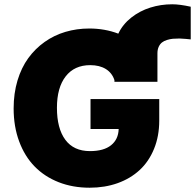

<svg xmlns="http://www.w3.org/2000/svg" viewBox="-20 -871 915 901"><path d="M718.8 -487.2H517V-495Q506 -528.8 476.6 -547.1Q447.1 -565.3 403.4 -565.3Q329.2 -565.3 288.2 -512.6Q247.2 -459.9 247.2 -365.1Q247.2 -268.1 286.6 -215Q326 -161.9 402 -161.9Q467 -161.9 501.2 -189.5Q535.5 -217 536.9 -265.6H404.8V-406.2H727.3V-305.4Q727.3 -232.2 702.9 -172.6Q678.6 -112.9 635.3 -73Q592 -33 532 -11.5Q471.9 9.9 400.6 9.9Q321.4 9.9 255.3 -16Q189.3 -41.9 142.6 -89.7Q95.9 -137.4 70 -207.2Q44 -277 44 -362.2Q44 -432.9 62.1 -493.3Q80.3 -553.6 112.7 -598.2Q145.2 -642.8 189.5 -674.2Q233.7 -705.6 286.9 -721.4Q340.2 -737.2 399.1 -737.2Q471.9 -737.2 535.2 -713.1Q555.8 -756.7 595.9 -788.4Q636 -820 685.4 -835.4Q734.7 -850.9 788.4 -850.9Q822.8 -850.9 875 -839.5V-686.1Q872.2 -686.4 852.3 -688.4Q832.4 -690.3 822.4 -690.3Q804.7 -690.3 791.2 -689.1Q777.7 -687.9 763.5 -683.4Q749.3 -679 740.1 -671.7Q730.8 -664.4 724.8 -651.5Q718.8 -638.5 718.8 -620.7Z"/></svg>

Font: Karasuma Gothic
Style: Black
Weight: 900
Designer: Rasmus Andersson / Ryoko Nishizuka
Foundry: Genbu
Version: Version 1.00